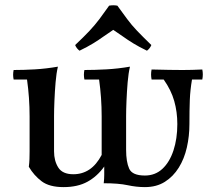

<svg xmlns="http://www.w3.org/2000/svg" viewBox="-20 -712 838 746"><path d="M227 15Q172 15 142 -7.5Q112 -30 92 -64Q94 -79 94.5 -94Q95 -109 95 -124V-260Q95 -332 85 -403H33Q29 -422 33 -440Q72 -440 115.5 -442.5Q159 -445 205 -453Q199 -428 196 -392.5Q193 -357 191.5 -321Q190 -285 190 -260V-124Q190 -87 206.5 -61Q223 -35 265 -35Q300 -35 327.5 -53.5Q355 -72 375 -110L385 -65Q358 -27 320 -6Q282 15 227 15ZM766 -442Q770 -423 766 -403H726Q719 -362 717.5 -323.5Q716 -285 716 -230Q716 -183 706 -139Q696 -95 674.5 -60.5Q653 -26 620.5 -5.5Q588 15 543 15Q510 15 475.5 7.5Q441 0 383 0Q385 -17 385 -33Q385 -49 385 -65L375 -110V-260Q375 -332 365 -403H308Q304 -422 308 -440Q347 -440 393 -442.5Q439 -445 485 -453Q479 -428 476 -392.5Q473 -357 471.5 -321Q470 -285 470 -260V-130Q470 -83 482 -56.5Q494 -30 543 -30Q583 -30 611 -56Q639 -82 654 -127.5Q669 -173 669 -230Q669 -277 657 -319.5Q645 -362 616 -403H569Q565 -423 569 -442Q604 -441 637.5 -440.5Q671 -440 689 -440Q706 -440 726.5 -440.5Q747 -441 766 -442ZM551 -515Q520 -530 498 -543.5Q476 -557 458 -570Q440 -583 420 -596Q400 -583 382 -570Q364 -557 342 -543.5Q320 -530 289 -515Q277 -524 272 -537Q307 -570 328 -592.5Q349 -615 366 -637.5Q383 -660 404 -690Q420 -693 436 -690Q458 -660 474.5 -637.5Q491 -615 512.5 -592.5Q534 -570 568 -537Q563 -524 551 -515Z"/></svg>

Font: Poltawski Nowy
Style: Regular
Weight: 400
Designer: Adam Pótawski, Mateusz Machalski, Borys Kosmynka, Ania Wieluska
Foundry: Capitalics.wtf
Version: Version 1.001;gftools[0.9.25]